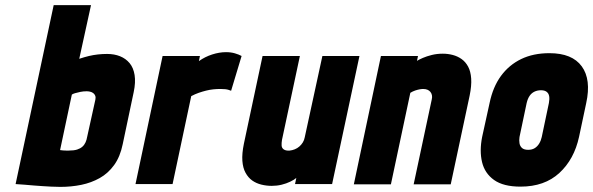

<svg xmlns="http://www.w3.org/2000/svg" viewBox="-20 -720 2320 751"><path d="M290 -490 336 -700H190L41 0Q59 1 76.5 2.5Q94 4 111.5 5.5Q129 7 146 8Q163 9 180.5 10Q198 11 216 11Q259 11 298 3Q337 -5 370 -23.5Q403 -42 426.5 -74.5Q450 -107 460 -156L503 -360Q511 -398 506.5 -426.5Q502 -455 487 -473Q472 -491 449.5 -500Q427 -509 399 -509Q380 -509 362.5 -507Q345 -505 328 -501Q311 -497 290 -490ZM215 -133 261 -350Q265 -353 273.5 -355.5Q282 -358 294 -360.5Q306 -363 319 -363Q325 -363 332 -361.5Q339 -360 344.5 -356Q350 -352 352.5 -345.5Q355 -339 353 -330L321 -185Q319 -173 314.5 -163Q310 -153 302 -146Q294 -139 281.5 -135Q269 -131 248 -131Q245 -131 239.5 -131Q234 -131 228 -131.5Q222 -132 218.5 -132.5Q215 -133 215 -133Z M884 -365 925 -501Q914 -507 898.5 -511.5Q883 -516 864 -516Q838 -516 810 -507Q782 -498 758 -481L762 -501H616L510 0H655L728 -344Q743 -352 757.5 -357Q772 -362 786 -365.5Q800 -369 814 -370.5Q828 -372 842 -372Q864 -372 874 -368.5Q884 -365 884 -365Z M1139 -24 1134 0H1279L1386 -501H1241L1172 -183Q1170 -172 1164.5 -163Q1159 -154 1151 -147Q1143 -140 1133 -136Q1123 -132 1113 -131Q1098 -130 1090 -135.5Q1082 -141 1081.5 -151Q1081 -161 1083 -173L1153 -501H1007L934 -158Q926 -119 928 -91Q930 -63 940.5 -44Q951 -25 966.5 -14Q982 -3 1002 2Q1022 7 1043 7Q1063 7 1081.5 2.5Q1100 -2 1115.5 -9.5Q1131 -17 1139 -24Z M1669 -332 1598 1H1743L1817 -346Q1825 -385 1823 -413Q1821 -441 1811 -459.5Q1801 -478 1785.5 -489Q1770 -500 1751 -505Q1732 -510 1712 -510Q1689 -510 1669 -505Q1649 -500 1634 -493.5Q1619 -487 1611 -482L1615 -501H1470L1364 1H1509L1585 -357Q1595 -363 1604 -366Q1613 -369 1621 -370.5Q1629 -372 1635 -372Q1645 -372 1652 -369Q1659 -366 1663.5 -360.5Q1668 -355 1669.5 -347.5Q1671 -340 1669 -332Z M2245 -185 2273 -317Q2293 -409 2255.5 -460.5Q2218 -512 2129 -512Q2066 -512 2018.5 -489Q1971 -466 1939.5 -423Q1908 -380 1895 -317L1866 -185Q1855 -130 1865.5 -86Q1876 -42 1912.5 -16Q1949 10 2016 10Q2110 10 2168 -43.5Q2226 -97 2245 -185ZM2127 -317 2099 -184Q2096 -170 2089 -158.5Q2082 -147 2071.5 -140.5Q2061 -134 2046 -134Q2030 -134 2022 -141Q2014 -148 2012 -159.5Q2010 -171 2012 -184L2040 -317Q2044 -334 2051.5 -345Q2059 -356 2070.5 -361.5Q2082 -367 2096 -367Q2110 -367 2118 -361Q2126 -355 2128 -344Q2130 -333 2127 -317Z"/></svg>

Font: Advent Pro ExtraBold
Style: Italic
Weight: 800
Italic angle: -12°
Version: Version 3.000